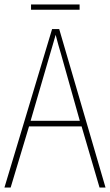

<svg xmlns="http://www.w3.org/2000/svg" viewBox="-20 -846 496 866"><path d="M120 -826V-802H339V-826ZM118 -301 206 -603Q212 -625 218.5 -645.5Q225 -666 231 -689Q237 -664 243 -644Q249 -624 255 -603L340 -301ZM456 0 247 -715H215L0 0H28L111 -276H348L429 0Z"/></svg>

Font: Noto Sans Display SemiCondensed Thin
Style: Regular
Weight: 250
Width: 4
Designer: Monotype Design team
Foundry: Monotype Imaging Inc.
Version: 1.000